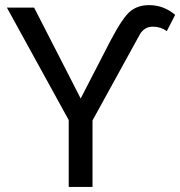

<svg xmlns="http://www.w3.org/2000/svg" viewBox="-20 -741 714 761"><path d="M346.7 -263.7V0H252.4V-265.1L7.3 -710.9H115.2L299.8 -350.6L418.9 -581.5Q467.3 -673.3 497.3 -697Q527.3 -720.7 570.8 -720.7Q628.9 -720.7 674.3 -682.1L641.1 -617.7Q616.7 -635.3 585.9 -635.3Q552.2 -635.3 534.2 -604.5Z"/></svg>

Font: LXGW WenKai Screen R
Style: Regular
Weight: 400
Designer: Fontworks Inc.
Version: Version 1.235;May 31, 2022